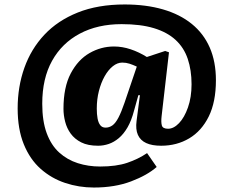

<svg xmlns="http://www.w3.org/2000/svg" viewBox="-20 -628 1038 859"><path d="M400 211Q333 211 271.5 190.5Q210 170 162 127.5Q114 85 86.5 17.5Q59 -50 59 -143Q59 -240 89 -324.5Q119 -409 178.5 -472.5Q238 -536 328 -572Q418 -608 538 -608Q633 -608 709 -586Q785 -564 838 -521Q891 -478 918.5 -415Q946 -352 946 -269Q946 -172 914 -107Q882 -42 826.5 -9Q771 24 701 24Q660 24 634 12Q608 0 597 -24.5Q586 -49 591 -87L606 -202H599L580 -134Q568 -88 550.5 -58Q533 -28 511.5 -10Q490 8 466.5 16Q443 24 419 24Q373 24 343.5 9Q314 -6 296.5 -30Q279 -54 271.5 -83.5Q264 -113 264 -141Q264 -238 296.5 -299.5Q329 -361 380.5 -390.5Q432 -420 490 -420Q527 -420 564.5 -407.5Q602 -395 637 -373L719 -400L736 -394L703 -108Q700 -82 704 -67Q708 -52 732 -52Q757 -52 781 -77Q805 -102 821 -147.5Q837 -193 837 -251Q837 -314 820 -364.5Q803 -415 765.5 -449.5Q728 -484 668.5 -502Q609 -520 524 -520Q417 -520 337 -477.5Q257 -435 213 -356Q169 -277 169 -164Q169 -86 189 -32Q209 22 245 54.5Q281 87 328 102Q375 117 428 117Q500 117 549 100.5Q598 84 638 57L681 119Q639 156 566.5 183.5Q494 211 400 211ZM452 -57Q469 -57 483 -67Q497 -77 510 -102Q523 -127 537 -168L592 -330Q575 -338 559.5 -343Q544 -348 527 -348Q505 -348 484.5 -331.5Q464 -315 448 -286.5Q432 -258 422.5 -221Q413 -184 413 -142Q413 -117 416.5 -98Q420 -79 428.5 -68Q437 -57 452 -57Z"/></svg>

Font: Literata 18pt ExtraBold
Style: Regular
Weight: 800
Designer: Latin by Veronika Burian and Jose Scaglione. Greek by Irene Vlachou. Cyrillic by Vera Evstafieva.
Foundry: TypeTogether
Version: Version 3.103;gftools[0.9.29]